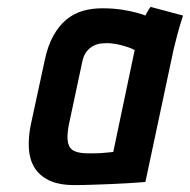

<svg xmlns="http://www.w3.org/2000/svg" viewBox="-20 -532 550 556"><path d="M510 -487 416 -512Q410 -504 405.5 -495.5Q401 -487 401 -487Q394 -490 376.5 -495Q359 -500 333 -504Q307 -508 276 -508Q246 -508 220 -500.5Q194 -493 172.5 -475.5Q151 -458 134.5 -428.5Q118 -399 109 -355L69 -170Q62 -135 63.5 -103.5Q65 -72 79 -48Q93 -24 121.5 -10Q150 4 196 4Q219 4 246.5 3Q274 2 301.5 1Q329 0 351.5 -1.5Q374 -3 387.5 -4Q401 -5 401 -5L483 -390Q487 -407 493.5 -431.5Q500 -456 510 -487ZM179 -169 218 -352Q222 -372 231 -383Q240 -394 251 -399.5Q262 -405 272.5 -406Q283 -407 291 -407Q299 -407 309.5 -405.5Q320 -404 331.5 -401Q343 -398 353 -394.5Q363 -391 370 -387L308 -92Q298 -91 288.5 -90Q279 -89 270 -88.5Q261 -88 252 -88Q243 -88 234 -88Q210 -88 195.5 -94.5Q181 -101 177 -118.5Q173 -136 179 -169Z"/></svg>

Font: Advent Pro
Style: Bold Italic
Weight: 700
Italic angle: -12°
Designer: VivaRado, Andreas Kalpakidis
Foundry: VivaRado, Andreas Kalpakidis
Version: Version 3.000